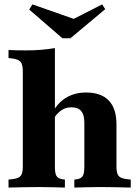

<svg xmlns="http://www.w3.org/2000/svg" viewBox="-20 -848 630 868"><path d="M155.6 -2.4Q119.4 -2.4 87.1 -1.6Q54.8 -0.8 18.5 0V-36.3L34.7 -37.9Q63.7 -41.1 73.4 -52.8Q83.1 -64.5 83.1 -94.4V-209.7H228.2V-94.4Q228.2 -62.9 235.9 -51.6Q243.5 -40.3 264.5 -37.1L273.4 -36.3V0Q241.1 -0.8 214.1 -1.6Q187.1 -2.4 155.6 -2.4ZM361.3 -209.7V-294.4Q361.3 -329 347.2 -346Q333.1 -362.9 301.6 -362.9Q271.8 -362.9 248 -342.3Q224.2 -321.8 204 -275.8L192.7 -287.1Q221.8 -364.5 265.3 -397.2Q308.9 -429.8 368.5 -429.8Q437.1 -429.8 471.8 -393.5Q506.5 -357.3 506.5 -286.3V-209.7ZM433.9 -2.4Q403.2 -2.4 375.8 -1.6Q348.4 -0.8 316.1 0V-36.3L325 -37.1Q346 -40.3 353.6 -51.6Q361.3 -62.9 361.3 -94.4V-209.7H506.5V-94.4Q506.5 -64.5 516.1 -52.8Q525.8 -41.1 554.8 -37.9L571 -36.3V0Q534.7 -0.8 502.8 -1.6Q471 -2.4 433.9 -2.4ZM83.1 -209.7V-525Q83.1 -556.5 73.4 -568.1Q63.7 -579.8 34.7 -583.9L18.5 -585.5V-621.8Q38.7 -621 56.5 -620.6Q74.2 -620.2 97.6 -620.2Q136.3 -620.2 167.7 -623Q199.2 -625.8 228.2 -630.6V-621.8V-209.7ZM441.9 -828.2 455.6 -806.5 298.4 -675H262.1L112.1 -804.8L126.6 -828.2L354 -748.4L267.7 -739.5Z"/></svg>

Font: Playfair 9pt Black
Style: Regular
Weight: 900
Designer: Claus Eggers Sørensen
Foundry: Claus Eggers Sørensen
Version: Version 2.203